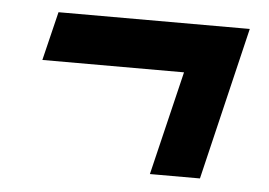

<svg xmlns="http://www.w3.org/2000/svg" viewBox="-36 -452 633 451"><g transform="rotate(5 280.0 -227.0)"><path d="M332 -47 391 -292H57L85 -407H536L450 -47Z"/></g></svg>

Font: Ubuntu Sans Mono
Style: Italic
Weight: 400
Italic angle: -13.5°
Monospace: yes
Designer: Dalton Maag Ltd
Foundry: Dalton Maag Ltd
Version: Version 1.006